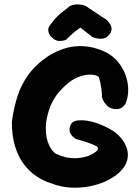

<svg xmlns="http://www.w3.org/2000/svg" viewBox="-20 -864 651 891"><path d="M221 -12Q184 -23 150 -45.5Q116 -68 90 -103Q64 -138 49.5 -186.5Q35 -235 35 -298Q43 -359 60 -414Q77 -469 111.5 -517Q146 -565 206 -605Q278 -649 347 -650Q416 -651 480 -617Q512 -598 533 -570Q554 -542 564.5 -510.5Q575 -479 575 -446.5Q575 -414 563 -384Q563 -384 558 -376.5Q553 -369 541.5 -362.5Q530 -356 511 -358Q489 -361 476 -374.5Q463 -388 458 -400.5Q453 -413 453 -413Q454 -426 450.5 -452.5Q447 -479 439 -506Q432 -513 418 -516Q404 -519 385 -517Q366 -515 345 -507Q324 -499 303 -484Q277 -463 254.5 -437.5Q232 -412 217 -378.5Q202 -345 194 -297Q189 -244 201.5 -206Q214 -168 240 -150Q264 -139 287 -134Q310 -129 334.5 -130Q359 -131 386 -139Q411 -149 425.5 -160.5Q440 -172 431 -184Q412 -194 385.5 -203Q359 -212 332 -219Q332 -219 327 -222.5Q322 -226 315.5 -232.5Q309 -239 305 -249Q301 -259 304 -272Q307 -288 315.5 -295Q324 -302 332 -303.5Q340 -305 340 -305Q370 -308 401 -300.5Q432 -293 459.5 -280.5Q487 -268 507 -255Q529 -240 546 -218Q563 -196 570 -170.5Q577 -145 569.5 -118Q562 -91 534 -64Q509 -41 473 -24Q437 -7 394.5 1Q352 9 307.5 6.5Q263 4 221 -12ZM228 -684Q214 -695 209 -705Q204 -715 204 -724Q204 -733 206.5 -738Q209 -743 209 -743Q222 -761 234 -775Q246 -789 261.5 -802Q277 -815 298 -831Q307 -839 323 -842Q339 -845 357 -842.5Q375 -840 390 -828L476 -771Q476 -771 482 -764.5Q488 -758 493.5 -747.5Q499 -737 497.5 -724Q496 -711 481 -697Q470 -687 457.5 -685Q445 -683 434 -685Q423 -687 416 -689.5Q409 -692 409 -692L353 -736Q338 -726 321 -711.5Q304 -697 286 -679Q286 -679 277.5 -676.5Q269 -674 255.5 -674Q242 -674 228 -684Z"/></svg>

Font: Sour Gummy
Style: Bold
Weight: 700
Designer: Stefie Justprince
Foundry: Eifetstype
Version: Version 1.000